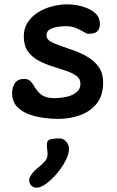

<svg xmlns="http://www.w3.org/2000/svg" viewBox="-20 -535 543 888"><path d="M256 105Q273 105 286 120Q299 135 299 155Q299 177 283.5 207.5Q268 238 244 266.5Q220 295 194.5 314Q169 333 149 333Q135 333 125 323.5Q115 314 115 298Q115 287 122 277.5Q129 268 135 259Q147 247 162 235.5Q177 224 188.5 210Q200 196 200 179Q200 168 198.5 157.5Q197 147 197 133Q197 113 214 109Q231 105 256 105ZM249 15Q221 15 185 10.5Q149 6 115 -6Q81 -18 58.5 -42Q36 -66 36 -105Q36 -131 49 -150.5Q62 -170 91 -170Q109 -170 119 -161Q129 -152 136.5 -139Q144 -126 154.5 -112.5Q165 -99 183.5 -90Q202 -81 234 -81Q257 -81 284.5 -86.5Q312 -92 332 -107Q352 -122 352 -148Q352 -171 333 -184.5Q314 -198 284 -208Q254 -218 221 -228.5Q188 -239 158 -255Q128 -271 109 -297.5Q90 -324 90 -366Q90 -405 109 -433Q128 -461 158.5 -479.5Q189 -498 224.5 -506.5Q260 -515 293 -515Q312 -515 337 -510.5Q362 -506 386 -496Q410 -486 426 -468.5Q442 -451 442 -425Q442 -379 396 -379H383Q353 -396 332 -405Q311 -414 284 -414Q272 -414 250.5 -411.5Q229 -409 212 -400Q195 -391 195 -371Q195 -354 214 -343Q233 -332 263 -322Q293 -312 326 -300Q359 -288 389 -269.5Q419 -251 438 -223Q457 -195 457 -153Q457 -92 426.5 -55Q396 -18 348.5 -1.5Q301 15 249 15Z"/></svg>

Font: Fuzzy Bubbles
Style: Bold
Weight: 700
Designer: Robert E. Leuschke
Foundry: Robert E. Leuschke
Version: Version 1.010; ttfautohint (v1.8.3)